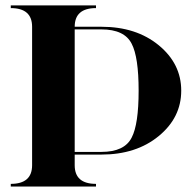

<svg xmlns="http://www.w3.org/2000/svg" viewBox="-20 -684 704 704"><path d="M253.9 -576.2V-127H351.6Q436.5 -127 462.9 -179.7Q488.3 -228.5 488.3 -351.6Q488.3 -474.6 462.9 -523.4Q436.5 -576.2 351.6 -576.2ZM19.5 -664.1H332V-654.3Q253.9 -654.3 253.9 -585.9H351.6Q479.5 -585.9 562 -518.1Q644.5 -450.2 644.5 -351.6Q644.5 -252.9 562 -185.1Q479.5 -117.2 351.6 -117.2H253.9V-78.1Q253.9 -9.8 332 -9.8V0H19.5V-9.8Q97.7 -9.8 97.7 -78.1V-585.9Q97.7 -654.3 19.5 -654.3Z"/></svg>

Font: spinweradC
Style: Bold
Weight: 700
Width: 7
Version: Version 0.3